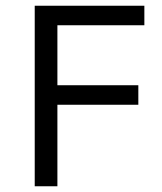

<svg xmlns="http://www.w3.org/2000/svg" viewBox="-20 -649 564 669"><path d="M180 0H101V-629H483V-561H180V-352H462V-284H180Z"/></svg>

Font: Karla Neue
Style: Regular
Weight: 400
Designer: Jonathan Pinhorn
Foundry: PYRS Fontlab Ltd. / Made with FontLab
Version: Version 1.000;PS 001.001;hotconv 1.0.56